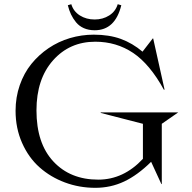

<svg xmlns="http://www.w3.org/2000/svg" viewBox="-20 -880 913 915"><path d="M700.2 -108.9Q635.3 -44.9 571.5 -14.9Q507.8 15.1 434.1 15.1Q357.9 15.1 289.3 -10.5Q220.7 -36.1 168.5 -82.5Q116.2 -128.9 85.2 -199Q54.2 -269 54.2 -352.1Q54.2 -416.5 74.2 -474.1Q94.2 -531.7 129.4 -575.2Q164.6 -618.7 211.4 -650.4Q258.3 -682.1 313.5 -698.5Q368.7 -714.8 426.8 -714.8Q500 -714.8 555.7 -694.6Q611.3 -674.3 659.2 -633.8L708 -696.8H710L764.2 -453.1L761.2 -452.1Q693.8 -574.7 614.3 -627.9Q534.7 -681.2 434.1 -681.2Q311.5 -681.2 232.7 -592.3Q153.8 -503.4 153.8 -354Q153.8 -196.8 234.4 -110.4Q314.9 -23.9 448.2 -23.9Q568.4 -23.9 661.1 -123V-290L460 -341.8V-344.2H829.1L751 -290V-2.9H749ZM303.2 -855 319.8 -859.9Q330.1 -825.7 360.6 -806.4Q391.1 -787.1 431.2 -787.1Q470.2 -787.1 500.5 -806.4Q530.8 -825.7 541 -859.9L558.1 -855Q528.8 -735.8 431.2 -735.8Q402.3 -735.8 379.6 -745.8Q356.9 -755.9 342.3 -773.9Q327.6 -792 318.4 -811.5Q309.1 -831.1 303.2 -855Z"/></svg>

Font: Messapia
Style: Regular
Weight: 400
Designer: Luca Marsano
Foundry: Collletttivo
Version: Version 1.000;FEAKit 1.0